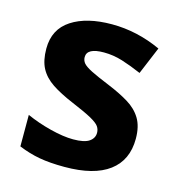

<svg xmlns="http://www.w3.org/2000/svg" viewBox="-89 -635 676 724"><g transform="rotate(15 248.5 -273.0)"><path d="M459 -162.1Q459 -78.6 400.1 -34.4Q341.3 9.8 226.1 9.8Q168.9 9.8 128.2 2.4Q87.4 -4.9 45.9 -22V-145Q90.3 -125 141.4 -112.1Q192.4 -99.1 231 -99.1Q274.4 -99.1 293.2 -112.1Q312 -125 312 -146Q312 -159.7 304.4 -170.7Q296.9 -181.6 272 -195.6Q247.1 -209.5 193.8 -231.9Q142.6 -253.4 109.6 -275.4Q76.7 -297.4 60.8 -327.4Q44.9 -357.4 44.9 -403.8Q44.9 -479.5 103.8 -517.8Q162.6 -556.2 261.2 -556.2Q359.4 -556.2 453.1 -513.2L408.2 -405.8Q367.7 -423.3 331.8 -434.6Q295.9 -445.8 258.8 -445.8Q192.9 -445.8 192.9 -410.2Q192.9 -397 201.4 -386.7Q210 -376.5 234.6 -364Q259.3 -351.6 307.1 -332Q353.5 -313 387.7 -292.2Q421.9 -271.5 440.4 -241Q459 -210.4 459 -162.1Z"/></g></svg>

Font: Open Sans
Style: Bold
Weight: 700
Designer: Monotype Design Team
Foundry: Monotype Imaging Inc.
Version: Version 3.000; ttfautohint (v1.8.4)